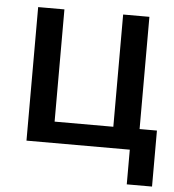

<svg xmlns="http://www.w3.org/2000/svg" viewBox="-50 -586 700 772"><g transform="rotate(5 300.0 -199.5)"><path d="M73 0V-539H179V-86H416V-539H522V-86H592V140H490V0Z"/></g></svg>

Font: Noto Sans Mono Medium
Style: Regular
Weight: 500
Designer: Monotype Design Team
Foundry: Monotype Imaging Inc.
Version: Version 2.014